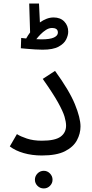

<svg xmlns="http://www.w3.org/2000/svg" viewBox="-20 -867 517 1078"><path d="M35 -45 75 -114Q95 -101 131 -89Q167 -77 215 -77Q289 -77 320 -99.5Q351 -122 351 -162Q351 -182 342.5 -211.5Q334 -241 306 -291.5Q278 -342 220 -424L289 -469Q369 -359 400.5 -282Q432 -205 432 -157Q432 -117 412 -79.5Q392 -42 345 -18Q298 6 215 6Q160 6 113 -7.5Q66 -21 35 -45ZM219 -588Q201 -588 176.5 -589.5Q152 -591 130 -593Q108 -595 97 -596L99 -654Q105 -653 112 -652.5Q119 -652 127 -651Q137 -669 149 -685L144 -847H199L204 -741Q222 -754 241.5 -761.5Q261 -769 281 -769Q319 -769 341 -746Q363 -723 363 -689Q363 -669 351.5 -645.5Q340 -622 309 -605Q278 -588 219 -588ZM273 -710Q255 -710 238 -699Q221 -688 206.5 -673Q192 -658 184 -647Q200 -646 212 -646Q261 -646 283 -656.5Q305 -667 305 -684Q305 -698 296 -704Q287 -710 273 -710ZM226 191Q205 191 190.5 176.5Q176 162 176 142Q176 122 190.5 107Q205 92 226 92Q246 92 260.5 107Q275 122 275 142Q275 162 260.5 176.5Q246 191 226 191Z"/></svg>

Font: Noto IKEA Arabic
Style: Regular
Weight: 400
Designer: Monotype Design Team
Foundry: Monotype Imaging Inc.
Version: Version 1.200